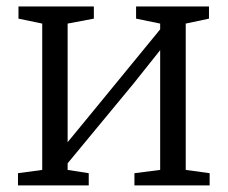

<svg xmlns="http://www.w3.org/2000/svg" viewBox="-20 -562 690 582"><path d="M34.5 0V-37L108 -47V-490.5L36 -505.5V-542.5H264.5V-505.5L185 -490.5V-131L259 -221L465.5 -473V-490.5L392.5 -505.5V-542.5H613.5V-505.5L543 -490.5V-47L615.5 -37V0H387.5V-37L465.5 -47V-410L385.5 -309.5L185 -67V-47L249 -37V0Z"/></svg>

Font: Merriweather 48pt Light
Style: Regular
Weight: 300
Version: Version 2.100